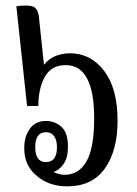

<svg xmlns="http://www.w3.org/2000/svg" viewBox="-20 -654 485 681"><path d="M218 7Q150 7 105 -35Q86 -52 76 -75Q66 -98 66 -129Q66 -170 86 -197.5Q106 -225 143 -225Q175 -225 198 -204Q221 -183 221 -134Q221 -95 206 -73Q191 -51 170 -44Q178 -40 188 -37Q198 -34 209 -34Q260 -34 287 -82Q314 -130 314 -234Q314 -423 213 -423Q162 -423 139 -381.5Q116 -340 116 -278H76L38 -632Q76 -637 95 -631.5Q114 -626 118 -594L136 -424Q154 -447 178.5 -456Q203 -465 228 -465Q302 -465 349.5 -402.5Q397 -340 397 -226Q397 -120 352 -56.5Q307 7 218 7ZM143 -79Q182 -79 182 -132Q182 -157 172 -171Q162 -185 143 -185Q105 -185 105 -132Q105 -79 143 -79Z"/></svg>

Font: Noto Serif Thai ExtraCondensed
Style: Regular
Weight: 400
Width: 2
Designer: Monotype Design Team
Foundry: Monotype Imaging Inc.
Version: Version 2.002; ttfautohint (v1.8.4.7-5d5b)